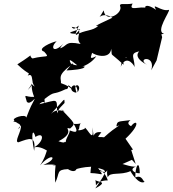

<svg xmlns="http://www.w3.org/2000/svg" viewBox="-20 -942 966 1074"><path d="M739 -25 714 -103 724 -105 682 -166C770 -248 746 -279 713 -236C694 -247 693 -257 710 -270C639 -261 636 -267 631 -235C671 -249 634 -240 562 -174C525 -179 519 -165 547 -202C486 -213 512 -137 497 -230C507 -135 472 -221 453 -229C469 -220 399 -204 422 -220C427 -274 453 -244 392 -249C436 -178 374 -214 370 -212C372 -193 334 -149 354 -143C330 -160 359 -133 307 -152C411 -204 327 -235 372 -223C407 -253 397 -251 323 -331C378 -289 314 -355 265 -305C347 -392 340 -398 341 -366C301 -324 315 -340 299 -308C298 -398 308 -384 200 -359C237 -396 230 -334 229 -388C294 -439 268 -405 347 -443C382 -443 330 -503 408 -423C341 -433 410 -509 414 -426C445 -469 383 -487 408 -426C378 -430 396 -451 321 -477C324 -505 296 -518 380 -580C358 -621 375 -606 412 -577C348 -578 424 -631 352 -548C374 -549 462 -554 452 -571C415 -566 480 -571 519 -628C449 -591 529 -669 477 -663C498 -630 596 -605 602 -669C610 -618 587 -659 671 -580C665 -640 715 -617 670 -618C664 -660 677 -663 655 -568C683 -634 723 -590 733 -567C732 -630 695 -648 783 -658C774 -674 701 -631 802 -580C739 -617 853 -638 826 -549L856 -604L887 -734L873 -788L872 -850C842 -751 865 -763 827 -719C926 -729 837 -711 875 -763C874 -757 847 -743 898 -753C846 -764 933 -879 925 -887C882 -874 825 -935 853 -887C786 -934 783 -891 803 -896C766 -912 694 -874 722 -922C677 -914 651 -927 651 -910C673 -869 569 -808 560 -884C515 -801 536 -889 609 -843C595 -835 481 -786 530 -798C500 -767 453 -776 405 -746C405 -773 387 -726 429 -780C398 -768 335 -756 402 -753C445 -852 400 -752 381 -792C465 -779 391 -737 431 -696C337 -715 364 -685 309 -669C329 -676 300 -662 349 -713C280 -633 257 -676 297 -711C273 -708 180 -668 227 -653C262 -614 239 -635 162 -615C131 -633 187 -651 77 -582C148 -515 148 -542 135 -519C176 -540 144 -460 188 -453C128 -474 188 -491 135 -438C191 -512 134 -492 171 -400C117 -397 115 -426 130 -373C149 -349 186 -411 170 -380C144 -333 139 -312 127 -284C125 -308 38 -281 61 -267C45 -258 61 -268 80 -252C119 -238 56 -199 97 -240C102 -209 57 -147 83 -146C146 -169 182 -185 171 -98C150 -201 166 -225 178 -176C229 -209 228 -149 168 -116C216 -137 290 -58 293 -77C245 -92 246 -122 281 -120C227 -123 256 -93 204 -17C279 -100 306 -50 222 -20C307 -27 299 -11 273 -16C306 -18 281 -28 289 80C316 26 293 7 360 4C414 39 416 -23 399 6C509 -27 483 19 517 -55C498 -41 489 -30 486 26C559 28 563 51 529 -2C576 12 588 5 513 112C593 69 522 80 514 64C523 132 498 67 583 67C559 -6 510 6 554 19C581 18 558 39 609 -28C572 -10 577 33 583 50C594 17 655 41 710 15C708 15 757 98 791 74C781 81 778 32 737 51C736 -17 760 -52 762 27C735 30 694 3 746 -12C718 0 636 -41 666 -18L662 -23L718 -48Z"/></svg>

Font: Hussar Lance
Style: Italic
Weight: 700
Foundry: Cannot Into Space Fonts, PlusOne Fonts
Version: Version 2.27